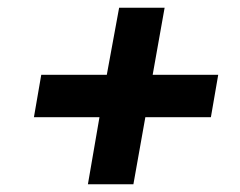

<svg xmlns="http://www.w3.org/2000/svg" viewBox="-20 -583 622 498"><path d="M208 -105 238 -279H68L87 -389H257L289 -563H407L376 -389H546L527 -279H357L326 -105Z"/></svg>

Font: Celebes
Style: Bold Italic
Weight: 700
Italic angle: -10°
Designer: Anugrah Pasau
Foundry: Lafontype
Version: Version 1.000; ttfautohint (v1.8.4)